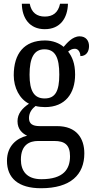

<svg xmlns="http://www.w3.org/2000/svg" viewBox="-20 -761 502 1020"><path d="M218 -606C301 -606 339 -666 341 -741H299C289 -693 260 -673 218 -673C177 -673 147 -693 138 -741H96C97 -666 136 -606 218 -606ZM198 239C355 239 428 167 428 54C428 -26 387 -91 283 -91H191C152 -91 134 -104 134 -134C134 -164 152 -185 169 -198C181 -194 205 -192 219 -192C327 -192 379 -265 379 -365C379 -425 363 -460 342 -487C353 -496 363 -502 378 -502C396 -502 407 -483 407 -463C439 -463 453 -488 453 -516C453 -544 437 -568 403 -568C364 -568 334 -530 318 -512C296 -531 261 -546 219 -546C108 -546 53 -476 53 -361C53 -295 84 -235 134 -210C98 -186 73 -157 73 -117C73 -74 99 -52 124 -40C68 -27 17 15 17 93C17 185 77 239 198 239ZM217 -238C161 -238 137 -278 137 -364C137 -454 161 -499 216 -499C273 -499 295 -456 295 -365C295 -277 274 -238 217 -238ZM200 191C121 191 91 146 91 87C91 8 137 -12 182 -12H269C323 -12 352 8 352 69C352 137 318 191 200 191Z"/></svg>

Font: Noto Serif Tamil Condensed
Style: Italic
Weight: 400
Width: 3
Italic angle: -12°
Designer: Indian Type Foundry, Tom Grace, and the Monotype Design Team
Foundry: Monotype Imaging Inc.
Version: Version 2.003